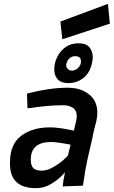

<svg xmlns="http://www.w3.org/2000/svg" viewBox="-20 -967 591 998"><path d="M336 -535Q298 -535 280 -554.5Q262 -574 262 -607Q262 -639 277 -670Q292 -701 320 -721.5Q348 -742 388 -742Q428 -742 445 -721Q462 -700 462 -669Q462 -657 459 -644Q449 -590 414.5 -562.5Q380 -535 336 -535ZM304 -763 294 -855 541 -947 551 -844ZM354 -600Q372 -600 386.5 -614.5Q401 -629 401 -648Q401 -674 372 -675Q338 -675 326 -639Q324 -634 324 -629Q324 -617 332.5 -608.5Q341 -600 354 -600ZM167 11Q32 11 32 -115V-124Q32 -217 90 -261Q148 -305 240 -305Q286 -305 364 -288L376 -339Q379 -353 379 -364Q379 -393 359 -406.5Q339 -420 309 -420Q232 -420 141 -406L123 -404L120 -480Q236 -511 332 -511Q400 -511 443 -476.5Q486 -442 486 -381Q486 -362 481 -339L462 -263L463 -262L435 -140Q424 -91 411 -2L306 2L310 -31L318 -71Q318 -70 297 -49.5Q276 -29 242 -9Q208 11 167 11ZM195 -80Q221 -80 245 -92Q269 -104 290.5 -120Q312 -136 333 -158L347 -215Q275 -229 246 -229Q140 -229 140 -137Q140 -106 153.5 -93Q167 -80 195 -80Z"/></svg>

Font: Storia Sans SemiBold
Style: Italic
Weight: 600
Italic angle: -13°
Designer: Campivisivi
Foundry: Accademia di Belle Arti di Urbino and students of MA course of Visual design
Version: Version 60.001;May 25, 2020;FontCreator 12.0.0.2522 64-bit